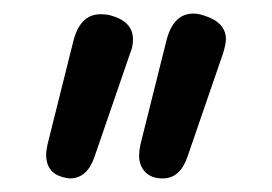

<svg xmlns="http://www.w3.org/2000/svg" viewBox="-20 -744 401 283"><path d="M185 -515Q185 -521 187 -531L225 -683Q235 -724 265 -724Q272 -724 281 -721Q313 -711 313 -686Q313 -680 309 -666L256 -512Q245 -481 220 -481Q203 -481 194 -490.5Q185 -500 185 -515ZM48 -516Q48 -521 50 -531L88 -683Q98 -723 128 -723Q138 -723 144 -721Q176 -712 176 -686Q176 -675 172 -666L119 -512Q108 -481 83 -481Q80 -481 72 -483Q48 -490 48 -516Z"/></svg>

Font: Kodchasan Medium
Style: Regular
Weight: 500
Designer: Katatrad Aksorn Co.,Ltd.
Foundry: Cadson Demak Co.,Ltd.
Version: Version 1.000; ttfautohint (v1.6)